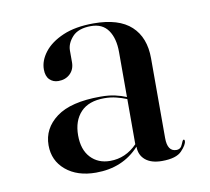

<svg xmlns="http://www.w3.org/2000/svg" viewBox="-54 -772 566 517"><g transform="rotate(-10 229.0 -513.5)"><path d="M79 -612.5Q79 -636.5 96.5 -659.2Q114 -682 148.2 -696.8Q182.5 -711.5 232 -711.5Q301 -711.5 334.8 -680.2Q368.5 -649 368.5 -592V-374Q368.5 -337 393 -337Q405 -337 409.5 -349Q414 -361 416.5 -361Q419.5 -361 419.5 -357Q419.5 -347 404.2 -330.8Q389 -314.5 350 -314.5Q320.5 -314.5 304.5 -328Q288.5 -341.5 288.5 -364.5Q243 -314.5 169.5 -314.5Q118.5 -314.5 87.2 -340.8Q56 -367 56 -409Q56 -455 95.5 -484.5Q135 -514 216 -514Q239 -514 255.8 -510.2Q272.5 -506.5 286.5 -500.5V-623.5Q286.5 -661 271 -683.2Q255.5 -705.5 224 -705.5Q189.5 -705.5 173.2 -687.8Q157 -670 157 -650.5V-618.5Q157 -599 144.5 -587Q132 -575 112.5 -575Q98 -575 88.5 -584.5Q79 -594 79 -612.5ZM139 -421.5Q139 -382.5 159.2 -360.8Q179.5 -339 212.5 -339Q255 -339 286.5 -371.5V-495Q273 -500.5 258 -504.2Q243 -508 225.5 -508Q183 -508 161 -484.8Q139 -461.5 139 -421.5Z"/></g></svg>

Font: Fraunces144ptRegular
Style: Regular
Weight: 400
Version: Version 1.000;[0bf87f6ff]